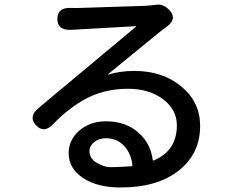

<svg xmlns="http://www.w3.org/2000/svg" viewBox="-20 -780 1040 850"><path d="M514 50Q411 50 347.5 8Q284 -34 284 -102Q284 -159 329 -200Q377 -243 449 -243Q538 -243 595 -191Q647 -144 656 -73Q657 -68 662 -70Q763 -114 763 -225Q763 -295 701.5 -341Q640 -387 546 -387Q434 -387 344 -334Q273 -291 217 -232Q175 -187 140 -225Q104 -263 151 -302L581 -661Q585 -664 580 -664L295 -648Q234 -645 234 -696Q234 -748 295 -745Q310 -744 339 -745L616 -754Q644 -755 672 -759Q708 -764 736 -728Q763 -692 713 -658Q700 -649 678 -631L459 -452Q455 -449 460 -450Q512 -466 575 -466Q700 -466 783 -397Q866 -328 866 -223Q866 -101 774 -27Q679 50 514 50ZM467 -40Q496 -40 525 -42L562 -44Q567 -44 566 -49Q561 -100 529.5 -134Q498 -168 449 -168Q418 -168 397 -151Q376 -134 376 -111Q376 -78 409 -59Q442 -40 467 -40Z"/></svg>

Font: Resource Han Rounded TW Medium
Style: Regular
Weight: 500
Designer: Cyano Hao (round all glyphs); Ryoko NISHIZUKA 西塚涼子 (kana, bopomofo & ideographs); Paul D. Hunt (Latin, Greek & Cyrillic)
Foundry: Cyano Hao
Version: 0.990